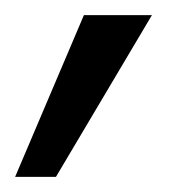

<svg xmlns="http://www.w3.org/2000/svg" viewBox="-28 -112 255 254"><path d="M46 122H-8L83 -92H173Z"/></svg>

Font: Hind Siliguri Light
Style: Regular
Weight: 300
Designer: Jyotish Sonowal
Foundry: Indian Type Foundry
Version: Version 1.001;PS 1.0;hotconv 1.0.86;makeotf.lib2.5.63406; tt